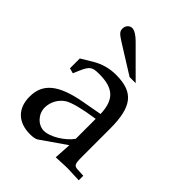

<svg xmlns="http://www.w3.org/2000/svg" viewBox="-199 -781 897 897"><g transform="rotate(45 249.5 -332.5)"><path d="M324 -82 319 3C384 0 384 0 397 0C402 0 427 1 471 3V-27L432 -29C408 -30 404 -38 404 -87V-270C404 -416 362 -469 246 -469C203 -469 163 -458 125 -435L72 -403V-338L98 -331L111 -362C132 -409 142 -416 188 -416C282 -416 321 -379 324 -288L225 -270C89 -245 32 -198 32 -111C32 -33 79 12 158 12C176 12 193 9 200 4ZM324 -124C295 -83 232 -45 193 -45C153 -45 118 -82 118 -125C118 -162 138 -197 168 -216C193 -231 248 -245 324 -256ZM298 -506H338L200 -644C179 -665 159 -677 145 -677C128 -677 114 -662 114 -643C114 -625 121 -617 154 -596Z"/></g></svg>

Font: Asana Math
Style: Regular
Weight: 400
Version: Version 000.958